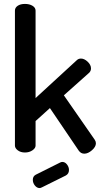

<svg xmlns="http://www.w3.org/2000/svg" viewBox="-20 -776 520 977"><path d="M56 -35V-722Q56 -737 70 -746.5Q84 -756 107 -756Q130 -756 145.5 -746.5Q161 -737 161 -722V-277L370 -469Q379 -478 392 -478Q409 -478 426 -462Q443 -446 443 -428Q443 -415 434 -406L305 -291L462 -65Q468 -56 468 -47Q468 -29 448 -11.5Q428 6 409 6Q392 6 381 -9L234 -226L161 -160V-35Q161 -22 145 -11Q129 0 107 0Q85 0 70.5 -11Q56 -22 56 -35ZM147 139Q147 121 162 113L286 51Q292 48 297 48Q311 48 321 61Q331 74 331 89Q331 108 315 117L194 177Q186 181 182 181Q168 181 157.5 168Q147 155 147 139Z"/></svg>

Font: TerminalDosisSemiBold
Style: Bold
Weight: 600
Designer: EdgarTolentino, PabloImpallari, IginoMarini
Foundry: EdgarTolentino, PabloImpallari, IginoMarini
Version: Version 1.006